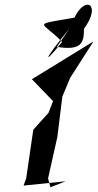

<svg xmlns="http://www.w3.org/2000/svg" viewBox="-20 -787 413 807"><path d="M192 0 182 -37 221 -211 242 -381 275 -460 373 -613 114 -454 203 -362 184 -313 120 -242 90 -37 79 -7 256 -25ZM219 -590C323 -573 333 -607 333 -666C408 -768 339 -809 293 -713C108 -680 155 -700 241 -611C164 -514 154 -523 272 -667Z"/></svg>

Font: Asimov Silicon
Style: Regular
Weight: 400
Designer: Google
Version: Version 2.000980; 2014